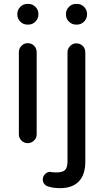

<svg xmlns="http://www.w3.org/2000/svg" viewBox="-20 -724 531 979"><path d="M68.4 -649.4V-653.3Q68.4 -673.8 83.5 -689Q98.6 -704.1 119.1 -704.1H125Q145.5 -704.1 160.6 -689Q175.8 -673.8 175.8 -653.3V-649.4Q175.8 -628.9 160.6 -613.8Q145.5 -598.6 125 -598.6H119.1Q98.6 -598.6 83.5 -613.8Q68.4 -628.9 68.4 -649.4ZM316.4 -649.4V-653.3Q316.4 -673.8 331.5 -689Q346.7 -704.1 367.2 -704.1H373Q393.6 -704.1 408.7 -689Q423.8 -673.8 423.8 -653.3V-649.4Q423.8 -628.9 408.7 -613.8Q393.6 -598.6 373 -598.6H367.2Q346.7 -598.6 331.5 -613.8Q316.4 -628.9 316.4 -649.4ZM76.2 -39.1V-458Q76.2 -476.6 89.4 -490.2Q102.5 -503.9 121.1 -503.9Q140.6 -503.9 153.8 -490.7Q167 -477.5 167 -458V-39.1Q167 -20.5 153.3 -7.3Q139.6 5.9 121.1 5.9Q102.5 5.9 89.4 -7.3Q76.2 -20.5 76.2 -39.1ZM224.6 226.6Q211.9 222.7 205.1 212.9Q198.2 203.1 198.2 190.4Q198.2 175.8 209.5 164.1Q220.7 152.3 236.3 152.3L248 154.3H251Q256.8 155.3 265.6 155.3Q297.9 155.3 311 143.6Q324.2 131.8 324.2 98.6V-457Q324.2 -475.6 337.4 -489.3Q350.6 -502.9 369.1 -502.9Q388.7 -502.9 401.9 -489.7Q415 -476.6 415 -457V100.6Q415 166 382.3 200.7Q349.6 235.4 286.1 235.4Q251 235.4 224.6 226.6Z"/></svg>

Font: FakePearl
Style: Regular
Weight: 400
Version: Version 1.2